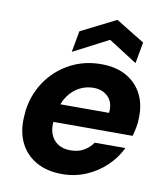

<svg xmlns="http://www.w3.org/2000/svg" viewBox="-83 -799 773 881"><g transform="rotate(10 303.5 -358.5)"><path d="M265 12Q195 12 145 -16Q95 -44 69.5 -95Q44 -146 48 -214Q50 -277 73.5 -331.5Q97 -386 138.5 -427.5Q180 -469 235 -492.5Q290 -516 357 -516Q426 -516 474.5 -488Q523 -460 547 -411.5Q571 -363 568 -300Q568 -279 563.5 -257Q559 -235 554 -217H146L161 -302H429Q433 -334 422 -356.5Q411 -379 389.5 -391Q368 -403 339 -403Q305 -403 274.5 -387Q244 -371 222 -340Q200 -309 192 -261L187 -232Q180 -194 189.5 -165Q199 -136 223 -119Q247 -102 284 -102Q320 -102 346 -117Q372 -132 388 -156H531Q508 -108 468 -70Q428 -32 376 -10Q324 12 265 12ZM212 -548 230 -647 393 -729 527 -647 509 -548 376 -633Z"/></g></svg>

Font: DM Sans ExtraBold
Style: Italic
Weight: 800
Italic angle: -10°
Designer: Colophon Foundry, Jonny Pinhorn
Foundry: Colophon Foundry
Version: Version 4.004;gftools[0.9.30]